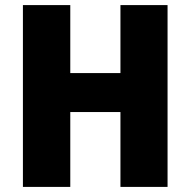

<svg xmlns="http://www.w3.org/2000/svg" viewBox="-20 -734 748 754"><path d="M638 0V-714H453V-447H256V-714H70V0H256V-294H453V0Z"/></svg>

Font: Noto Sans Devanagari UI SemiCondensed Black
Style: Regular
Weight: 900
Width: 4
Designer: Jelle Bosma - Monotype Design Team
Foundry: Monotype Imaging Inc.
Version: Version 2.004